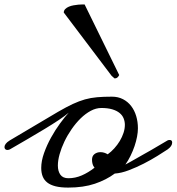

<svg xmlns="http://www.w3.org/2000/svg" viewBox="-44 -831 793 862"><path d="M458.5 -397Q486.3 -397 508.1 -385.7Q529.8 -374.5 544.7 -355.2Q559.6 -335.9 567.4 -310.1Q575.2 -284.2 575.2 -254.9Q575.2 -237.8 571.3 -217.3Q567.4 -196.8 560.1 -175Q552.7 -153.3 542.2 -131.8Q531.7 -110.4 519 -92.3Q528.3 -97.2 541.5 -104.5Q554.7 -111.8 569.6 -120.4Q584.5 -128.9 600.8 -138.2Q617.2 -147.5 632.8 -156.2L708.5 -200.7Q711.9 -202.6 717.8 -202.6Q729 -202.6 729 -190.9Q729 -174.8 708.5 -160.2Q690.9 -148.4 662.6 -130.9Q634.3 -113.3 601.3 -96.4Q568.4 -79.6 534.4 -66.7Q500.5 -53.7 471.2 -51.8Q433.1 -23.4 381.8 -6.1Q330.6 11.2 262.2 11.2Q228.5 11.2 205.3 5.4Q182.1 -0.5 168 -11.7Q153.8 -22.9 147.5 -39.3Q141.1 -55.7 141.1 -77.1Q141.1 -108.4 153.8 -144Q166.5 -179.7 185.3 -213.6Q204.1 -247.6 225.6 -276.9Q247.1 -306.2 264.6 -325.2Q249 -311.5 220.5 -292.5Q191.9 -273.4 156 -251.7Q120.1 -230 79.8 -206.5Q39.6 -183.1 0 -160.2Q-5.9 -157.7 -10.7 -157.7Q-17.1 -157.7 -20.5 -161.4Q-23.9 -165 -23.9 -170.9Q-23.9 -177.7 -18.3 -185.3Q-12.7 -192.9 0 -200.7Q74.2 -244.1 126.5 -275.6Q178.7 -307.1 216.8 -329.1Q254.9 -351.1 283.2 -364.3Q311.5 -377.4 337.6 -384.8Q363.8 -392.1 392.1 -394.5Q420.4 -397 458.5 -397ZM263.2 -30.8Q293.9 -30.8 323.2 -43.5Q352.5 -56.2 380.4 -78.1Q374 -85.4 371.6 -94.7Q369.1 -104 369.1 -113.8Q369.1 -130.9 380.4 -139.4Q391.6 -147.9 407.2 -147.9Q423.8 -147.9 439.5 -138.2Q455.1 -149.4 469.2 -165Q483.4 -180.7 493.9 -198.2Q504.4 -215.8 510.5 -234.4Q516.6 -252.9 516.6 -270.5Q516.6 -285.6 511 -299.6Q505.4 -313.5 492.9 -323.7Q480.5 -334 460.2 -340.1Q439.9 -346.2 411.1 -346.2Q387.2 -346.2 363.5 -333.5Q339.8 -320.8 318.1 -299.6Q296.4 -278.3 277.6 -251.2Q258.8 -224.1 245.1 -195.3Q231.4 -166.5 223.6 -138.7Q215.8 -110.8 215.8 -87.9Q215.8 -62.5 227.1 -46.6Q238.3 -30.8 263.2 -30.8ZM491.2 -494.1Q488.8 -488.8 483.9 -483.9Q479 -479 470.2 -479L457 -490.7L242.2 -774.9Q242.7 -784.2 249 -790.5Q255.4 -796.9 265.1 -801Q274.9 -805.2 286.1 -807.1Q297.4 -809.1 307.6 -810.1Q317.9 -811 325.7 -811Q333.5 -811 335.9 -811Z"/></svg>

Font: Meddon
Style: Regular
Weight: 400
Designer: Vernon Adams
Foundry: Vernon Adams
Version: Version 1.000